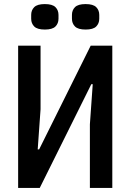

<svg xmlns="http://www.w3.org/2000/svg" viewBox="-20 -922 640 942"><path d="M69 -698H179V-386L165 -189H172L425 -698H531V0H421V-312L435 -509H428L175 0H69ZM133 -830V-849Q133 -872 148 -887Q163 -902 200 -902Q237 -902 252 -887Q267 -872 267 -849V-830Q267 -807 252 -792Q237 -777 200 -777Q163 -777 148 -792Q133 -807 133 -830ZM333 -830V-849Q333 -872 348 -887Q363 -902 400 -902Q437 -902 452 -887Q467 -872 467 -849V-830Q467 -807 452 -792Q437 -777 400 -777Q363 -777 348 -792Q333 -807 333 -830Z"/></svg>

Font: IBM Plaex Mono Medium
Style: Regular
Weight: 500
Designer: Mike Abbink, Paul van der Laan, Pieter van Rosmalen
Foundry: Bold Monday
Version: Version 2.003